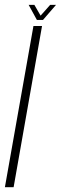

<svg xmlns="http://www.w3.org/2000/svg" viewBox="-40 -784 254 804"><path d="M-19.5 0H17L136 -675H100ZM114.5 -700.5H140L194.5 -763.5H170L130 -718.5L104 -763.5H80Z"/></svg>

Font: Anybody ExtraCondensed ExtraLight
Style: Italic
Weight: 250
Width: 2
Italic angle: -10°
Version: Version 1.113;gftools[0.9.25]